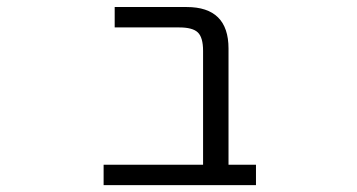

<svg xmlns="http://www.w3.org/2000/svg" viewBox="-20 -540 1040 560"><path d="M572.3 -391.6Q572.3 -430.7 557.1 -445.3Q542 -460 502.9 -460H314.5V-519.5H524.4Q646.5 -519.5 646.5 -398.4V-59.6H726.6V0H282.2V-59.6H572.3Z"/></svg>

Font: Gen Shin Gothic Monospace Normal
Style: Regular
Weight: 350
Designer: [Source Han Sans]
Ryoko NISHIZUKA  (kana & ideographs); Paul D. Hunt (Latin, Greek & Cyrillic); Wenlong ZHANG  (bopomofo
Version: Version 1.002.20150607